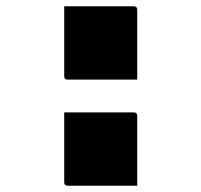

<svg xmlns="http://www.w3.org/2000/svg" viewBox="-20 -578 640 610"><path d="M416 -325H195Q184 -325 184 -336V-558H405Q416 -558 416 -547ZM416 12H195Q184 12 184 1V-221H405Q416 -221 416 -210Z"/></svg>

Font: Recursive Mn Lnr St Blk
Style: Regular
Weight: 900
Monospace: yes
Version: Version 1.079;hotconv 1.0.112;makeotfexe 2.5.65598; ttfautoh